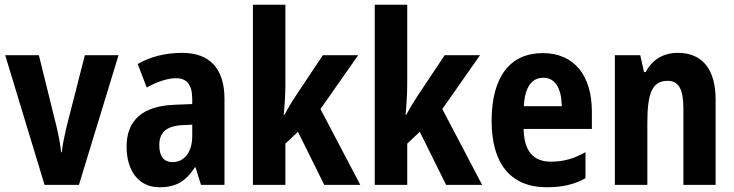

<svg xmlns="http://www.w3.org/2000/svg" viewBox="-20 -780 3098 810"><path d="M168 0H313L480 -547H338L260 -242C252 -205 243 -167 241 -138H238C234 -175 226 -214 218 -248L144 -547H2Z M749 -557C676 -557 612 -540 561 -510L599 -411C645 -436 687 -450 723 -450C768 -450 791 -423 791 -362V-341L716 -338C584 -333 514 -275 514 -161C514 -65 561 10 653 10C725 10 765 -17 802 -74H805L828 0H927V-363C927 -491 864 -557 749 -557ZM748 -252 791 -254V-205C791 -137 756 -96 708 -96C673 -96 652 -119 652 -167C652 -220 680 -248 748 -252Z M1184 -427V-760H1047V0H1184V-174L1237 -224L1348 0H1500L1332 -320L1491 -547H1342L1226 -373C1212 -352 1194 -322 1180 -296H1177C1181 -338 1184 -384 1184 -427Z M1698 -427V-760H1561V0H1698V-174L1751 -224L1862 0H2014L1846 -320L2005 -547H1856L1740 -373C1726 -352 1708 -322 1694 -296H1691C1695 -338 1698 -384 1698 -427Z M2270 -556C2132 -556 2054 -456 2054 -270C2054 -92 2132 10 2287 10C2353 10 2403 -2 2450 -28V-138C2400 -110 2357 -98 2304 -98C2228 -98 2191 -144 2189 -236H2477V-309C2477 -463 2401 -556 2270 -556ZM2272 -452C2323 -452 2349 -406 2350 -332H2190C2194 -415 2225 -452 2272 -452Z M2840 -557C2779 -557 2732 -529 2704 -476H2697L2681 -547H2574V0H2711V-261C2711 -387 2731 -439 2797 -439C2846 -439 2863 -399 2863 -322V0H2999V-360C2999 -491 2940 -557 2840 -557Z"/></svg>

Font: Noto Sans Thai Looped Condensed
Style: Bold
Weight: 700
Width: 3
Designer: Sasikarn Vongin, Ben Mitchell
Foundry: The Fontpad Ltd
Version: Version 1.001